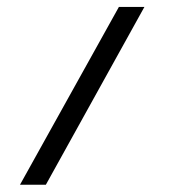

<svg xmlns="http://www.w3.org/2000/svg" viewBox="-20 -314 481 544"><path d="M316.9 -294.4H389.2L109.9 209.5H36.6Z"/></svg>

Font: DimaBanoo
Style: Bold
Weight: 800
Designer: R.Balvardi
Foundry: R.Balvardi
Version: Version 1.0.0-alpha3